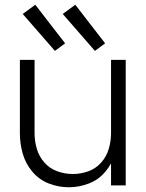

<svg xmlns="http://www.w3.org/2000/svg" viewBox="-20 -783 615 811"><path d="M212 -568 76 -724 129 -763 255 -600ZM381 -568 245 -724 298 -763 424 -600ZM271 8Q227 8 186 -8Q145 -24 116.5 -58Q88 -92 76 -134Q64 -176 64 -220V-530H126V-220Q126 -187 135.5 -154.5Q145 -122 167.5 -96.5Q190 -71 222 -59.5Q254 -48 288 -48Q321 -48 353 -59.5Q385 -71 407.5 -96.5Q430 -122 439.5 -154.5Q449 -187 449 -220V-530H511V0H449V-93Q439 -74 425 -58Q397 -24 355.5 -8Q314 8 271 8Z"/></svg>

Font: Jozsika Light
Style: Regular
Weight: 300
Monospace: yes
Designer: Belleve Invis
Foundry: Belleve Invis
Version: 2.1.0